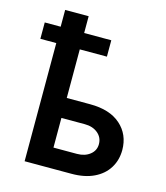

<svg xmlns="http://www.w3.org/2000/svg" viewBox="-118 -890 850 981"><g transform="rotate(15 307.5 -400.0)"><path d="M104.4 -800.4H228.7V-105.5H352.6Q394.5 -105.5 421.5 -127Q448.5 -148.4 448.5 -182.2Q448.5 -217.7 421.5 -240.1Q394.5 -262.4 352.6 -262.4H191.8V-367.9H352.6Q456.7 -367.9 514 -317.1Q571.4 -266.3 571.7 -183.9Q571.4 -130.3 545.6 -88.8Q519.9 -47.2 470.9 -23.6Q421.9 0 352.6 0H104.4ZM20.2 -711.6H372.2V-625H20.2Z"/></g></svg>

Font: DeltaSans SemiBold
Style: Regular
Weight: 600
Designer: Rasmus Andersson
Foundry: rsms
Version: Version 3.012